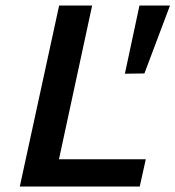

<svg xmlns="http://www.w3.org/2000/svg" viewBox="-20 -678 638 698"><path d="M52 0 195 -658H315L173 0ZM89 0 110 -99H510L488 0ZM505 -411 434 -410 487 -658H598Z"/></svg>

Font: Ysabeau Office
Style: Bold Italic
Weight: 700
Italic angle: -12°
Designer: Christian Thalmann (Catharsis Fonts)
Version: Version 2.001;gftools[0.9.30]; featfreeze: tnum,lnum,ss02